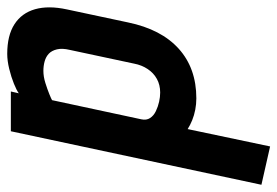

<svg xmlns="http://www.w3.org/2000/svg" viewBox="-139 -413 767 531"><g transform="rotate(-90 244.5 -147.5)"><path d="M448 -177 484 -346Q495 -397 484.5 -434Q474 -471 443 -491Q412 -511 361 -511Q342 -511 319.5 -505.5Q297 -500 278.5 -492.5Q260 -485 252 -479L257 -501H147L-1 192L105 216L153 -12Q164 -5 177.5 0.5Q191 6 206.5 9Q222 12 238 12Q321 12 375 -36.5Q429 -85 448 -177ZM372 -338 334 -160Q330 -139 319 -122.5Q308 -106 291.5 -97Q275 -88 254 -88Q242 -88 228.5 -91Q215 -94 202.5 -100Q190 -106 183.5 -116Q177 -126 180 -140L233 -387Q236 -389 249.5 -394.5Q263 -400 280.5 -405.5Q298 -411 314 -411Q328 -411 340.5 -407.5Q353 -404 361.5 -396Q370 -388 373.5 -373.5Q377 -359 372 -338Z"/></g></svg>

Font: Advent Pro
Style: Bold Italic
Weight: 700
Italic angle: -12°
Designer: VivaRado, Andreas Kalpakidis
Foundry: VivaRado, Andreas Kalpakidis
Version: Version 3.000